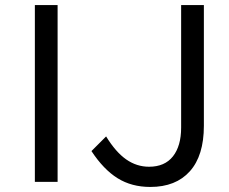

<svg xmlns="http://www.w3.org/2000/svg" viewBox="-20 -720 906 760"><path d="M118 -700H208V0H118ZM400 -180Q438 -118 479.5 -89Q521 -60 570 -60Q632 -60 664.5 -101Q697 -142 697 -215V-700H787V-222Q787 -104 731.5 -42Q676 20 575 20Q501 20 445.5 -14.5Q390 -49 342 -122Z"/></svg>

Font: Moderustic
Style: Regular
Weight: 400
Designer: Tural Alisoy
Foundry: TAFT Foundry
Version: Version 2.120